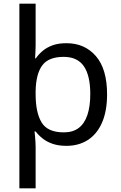

<svg xmlns="http://www.w3.org/2000/svg" viewBox="-20 -780 655 1040"><path d="M560 -269Q560 -178 532.5 -115.5Q505 -53 455.5 -21.5Q406 10 340 10Q298 10 266.5 -0.5Q235 -11 212 -29Q189 -47 173 -68H167Q168 -61 169.5 -45Q171 -29 172 -12Q173 5 173 16V240H85V-760H173V-536Q173 -522 172 -499.5Q171 -477 170 -464H174Q190 -487 212.5 -505.5Q235 -524 266 -535Q297 -546 340 -546Q439 -546 499.5 -476Q560 -406 560 -269ZM469 -270Q469 -371 434 -421.5Q399 -472 325 -472Q243 -472 209 -426Q175 -380 173 -288V-269Q173 -170 205.5 -116.5Q238 -63 326 -63Q375 -63 406.5 -87Q438 -111 453.5 -157.5Q469 -204 469 -270Z"/></svg>

Font: Noto Sans Hebrew
Style: Regular
Weight: 400
Designer: Monotype Design Team
Foundry: Monotype Imaging Inc.
Version: Version 2.003;January 10, 2023;FontCreator 14.0.0.2877 64-bi